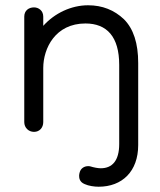

<svg xmlns="http://www.w3.org/2000/svg" viewBox="-20 -484 608 728"><path d="M109 16C130 16 144 0 144 -21V-226C144 -301 190 -395 304 -395C385 -395 432 -345 432 -238V62C432 126 405 154 362 154C351 154 336 151 323 147C320 146 317 146 314 146C300 146 286 154 282 170C281 174 280 178 280 182C280 190 281 206 301 214C316 221 338 224 354 224C443 224 504 166 504 66V-245C504 -320 486 -375 450 -411C413 -446 368 -464 314 -464C250 -464 187 -434 144 -386V-421C144 -444 126 -456 109 -456C89 -456 72 -444 72 -421V-21C72 0 88 16 109 16Z"/></svg>

Font: Dongle Light
Style: Regular
Weight: 300
Designer: Yanghee Ryu
Foundry: Yanghee Ryu
Version: Version 2.000